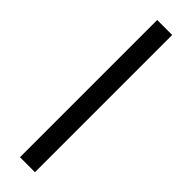

<svg xmlns="http://www.w3.org/2000/svg" viewBox="-264 -756 752 752"><g transform="rotate(45 112.0 -380.0)"><path d="M154 0V-760H71V0Z"/></g></svg>

Font: Noto Sans Lao Looped Condensed
Style: Regular
Weight: 400
Width: 3
Designer: Mark Frömberg, Ben Mitchell
Foundry: The Fontpad Ltd
Version: Version 1.002